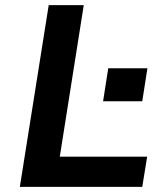

<svg xmlns="http://www.w3.org/2000/svg" viewBox="-20 -725 650 745"><path d="M57 0 169 -705H305L212 -117H551L532 0ZM380 -332 400 -460H552L532 -332Z"/></svg>

Font: Nunito Sans 7pt
Style: Bold Italic
Weight: 700
Italic angle: -9°
Version: Version 3.101;gftools[0.9.27]